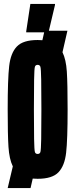

<svg xmlns="http://www.w3.org/2000/svg" viewBox="-20 -899 382 974"><path d="M323 -344Q323 -191 315.5 -124.5Q308 -58 276.5 -25Q245 8 171 8Q154 8 146 7L135 55H19L45 -55Q27 -92 23 -153.5Q19 -215 19 -344Q19 -497 26.5 -563.5Q34 -630 65.5 -663Q97 -696 171 -696Q187 -696 195 -695L204 -735H113V-740L134 -879H259V-874L228 -743H322L297 -634Q315 -597 319 -536Q323 -475 323 -344ZM190 -344Q190 -439 189 -494.5Q188 -550 185 -560Q182 -570 171 -570Q160 -570 157 -560Q154 -550 153 -494.5Q152 -439 152 -344Q152 -249 153 -193.5Q154 -138 157 -128Q160 -118 171 -118Q182 -118 185 -128Q188 -138 189 -193.5Q190 -249 190 -344Z"/></svg>

Font: Saira Ultra Condensed Black
Style: Regular
Weight: 900
Width: 1
Designer: Hector Gatti with collaboration of the Omnibus-Type team
Foundry: Omnibus-Type
Version: Version 1.001; ttfautohint (v1.8)